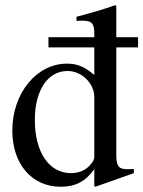

<svg xmlns="http://www.w3.org/2000/svg" viewBox="-20 -703 547 733"><path d="M340 -102C340 -95 334 -84 325 -74C307 -53 282 -42 251 -42C167 -42 113 -122 113 -245C113 -358 162 -432 238 -432C292 -432 340 -385 340 -332ZM507 -522V-561H424V-681L419 -683C371 -666 336 -656 272 -639V-623C280 -624 286 -624 294 -624C331 -624 340 -614 340 -573V-561H165V-522H340V-417C302 -449 275 -460 235 -460C120 -460 27 -347 27 -205C27 -77 101 10 212 10C268 10 306 -10 340 -57V7L344 10L491 -42V-58C474 -57 473 -57 468 -57C432 -57 424 -68 424 -114V-522Z"/></svg>

Font: XITS
Style: Regular
Weight: 400
Designer: MicroPress Inc., with final additions and corrections provided by Coen Hoffman, Elsevier (retired)
Version: Version 1.302